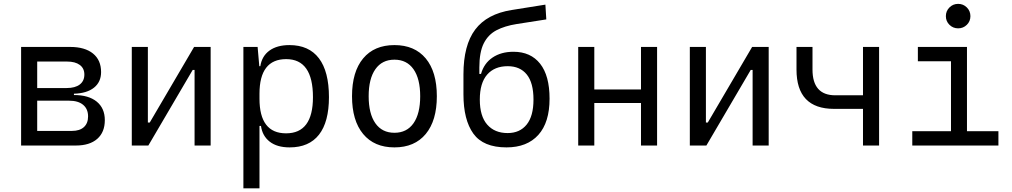

<svg xmlns="http://www.w3.org/2000/svg" viewBox="-20 -764 5313 1008"><path d="M90.8 0V-517.6H347.7Q425.3 -517.6 468 -483.2Q510.7 -448.7 510.7 -385.7Q510.7 -333.5 473.4 -303.7Q436 -273.9 368.2 -272V-265.1Q445.3 -265.1 487.8 -230.5Q530.3 -195.8 530.3 -133.3Q530.3 -69.8 490.5 -34.9Q450.7 0 377.9 0ZM175.3 -76.7H357.9Q398.4 -76.7 420.4 -96.7Q442.4 -116.7 442.4 -152.8Q442.4 -191.9 416.5 -213.6Q390.6 -235.4 342.8 -235.4H175.3ZM175.3 -301.8H330.1Q374.5 -301.8 398.7 -320.3Q422.9 -338.9 422.9 -372.6Q422.9 -405.3 398.9 -423.1Q375 -440.9 331.5 -440.9H175.3Z M671.9 0V-517.6H756.3V-120.6H766.1L999 -517.6H1085.9V0H1001.5V-397H991.7L758.8 0Z M1257.8 224.6V-517.6H1332.5L1341.3 -416.5H1346.7Q1355 -469.7 1394.8 -498.5Q1434.6 -527.3 1499.5 -527.3Q1601.6 -527.3 1654.3 -458Q1707 -388.7 1707 -253.9Q1707 -124 1654.8 -57.1Q1602.5 9.8 1500.5 9.8Q1434.6 9.8 1396 -20.3Q1357.4 -50.3 1350.1 -103H1342.3V224.6ZM1342.3 -246.1Q1342.3 -64 1481.9 -64Q1623 -64 1623 -253.9Q1623 -453.6 1482.4 -453.6Q1342.3 -453.6 1342.3 -271.5Z M2050.8 9.8Q1944.8 9.8 1886.5 -60.5Q1828.1 -130.9 1828.1 -258.8Q1828.1 -387.2 1886.5 -457.3Q1944.8 -527.3 2050.8 -527.3Q2156.7 -527.3 2215.1 -457.3Q2273.4 -387.2 2273.4 -258.8Q2273.4 -130.9 2215.1 -60.5Q2156.7 9.8 2050.8 9.8ZM2050.8 -66.9Q2115.7 -66.9 2150.9 -116.9Q2186 -167 2186 -258.8Q2186 -350.6 2150.9 -400.6Q2115.7 -450.7 2050.8 -450.7Q1985.8 -450.7 1950.7 -400.6Q1915.5 -350.6 1915.5 -258.8Q1915.5 -167 1950.7 -116.9Q1985.8 -66.9 2050.8 -66.9Z M2639.2 9.8Q2517.1 9.8 2465.1 -62.5Q2413.1 -134.8 2413.1 -268.6V-373.5Q2413.1 -526.9 2474.9 -608.9Q2536.6 -690.9 2666 -711.4L2843.3 -739.7L2848.1 -662.1L2691.9 -637.7Q2629.9 -627.9 2586.2 -605Q2542.5 -582 2519.5 -535.9Q2496.6 -489.7 2496.6 -410.2V-376H2505.4Q2521 -431.6 2565.9 -461.9Q2610.8 -492.2 2675.8 -492.2Q2766.1 -492.2 2815.7 -429.4Q2865.2 -366.7 2865.2 -246.1Q2865.2 -121.1 2806.2 -55.7Q2747.1 9.8 2639.2 9.8ZM2645 -65.4Q2709 -65.4 2744.9 -109.9Q2780.8 -154.3 2780.8 -241.2Q2780.8 -329.1 2745.6 -372.8Q2710.4 -416.5 2645.5 -416.5Q2576.2 -416.5 2537.6 -372.3Q2499 -328.1 2499 -241.2Q2499 -154.3 2537.8 -109.9Q2576.7 -65.4 2645 -65.4Z M3345.2 0V-223.1H3100.1V0H3015.6V-517.6H3100.1V-294.4H3345.2V-517.6H3429.7V0Z M3601.6 0V-517.6H3686V-120.6H3695.8L3928.7 -517.6H4015.6V0H3931.2V-397H3921.4L3688.5 0Z M4358.9 -192.4Q4161.6 -192.4 4161.6 -398.9V-517.6H4245.6V-398.9Q4245.6 -263.7 4365.2 -263.7H4510.7V-517.6H4595.2V0H4510.7V-192.4Z M4769.5 0V-75.2H4972.7V-442.4H4798.8V-517.6H5056.6V-75.2H5221.7V0ZM5010.3 -615.2Q4983.4 -615.2 4964.6 -633.8Q4945.8 -652.3 4945.8 -679.2Q4945.8 -706.1 4964.6 -724.9Q4983.4 -743.7 5010.3 -743.7Q5037.1 -743.7 5055.9 -724.9Q5074.7 -706.1 5074.7 -679.2Q5074.7 -652.3 5055.9 -633.8Q5037.1 -615.2 5010.3 -615.2Z"/></svg>

Font: Cascadia Mono SemiLight
Style: Regular
Weight: 350
Monospace: yes
Designer: Aaron Bell
Foundry: Saja Typeworks
Version: Version 2404.023; ttfautohint (v1.8.4)